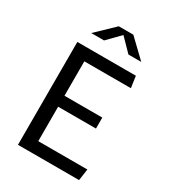

<svg xmlns="http://www.w3.org/2000/svg" viewBox="-221 -1060 1062 1180"><g transform="rotate(30 310.0 -470.5)"><path d="M96 0V-730H192.8V0ZM529.7 0H151.2V-81.8H541.3ZM461.2 -326.2H156.2V-404H461.2ZM151.2 -648.2V-730H511.3L523 -648.2ZM268.5 -940.7H371.5L497.5 -820H406.5L306.7 -922H333.3L233.5 -820H142.5Z"/></g></svg>

Font: Monaspace Krypton Var ExLight
Style: Regular
Weight: 200
Designer: Riley Cran and the Lettermatic Team
Version: Version 1.200 (Monaspace Krypton Var)